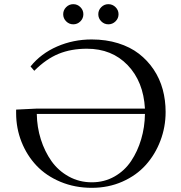

<svg xmlns="http://www.w3.org/2000/svg" viewBox="-20 -902 878 930"><path d="M58.1 -354V-371.1L158.2 -376H682.1Q674.8 -506.8 598.4 -586.4Q522 -666 400.9 -666Q324.7 -666 264.2 -641.4Q203.6 -616.7 146 -559.1L127.9 -580.1Q178.2 -642.6 256.6 -676.8Q335 -710.9 423.8 -710.9Q493.7 -710.9 552.2 -692.6Q610.8 -674.3 652.8 -641.8Q694.8 -609.4 724.4 -565.2Q753.9 -521 768.1 -469Q782.2 -417 782.2 -359.9Q782.2 -286.6 756.8 -220Q731.4 -153.3 686 -102.8Q640.6 -52.2 572.8 -22.2Q504.9 7.8 424.8 7.8Q342.8 7.8 273.2 -21.2Q203.6 -50.3 157 -99.6Q110.4 -148.9 84.2 -214.8Q58.1 -280.8 58.1 -354ZM158.2 -350.1Q159.2 -286.1 177.7 -227.3Q196.3 -168.5 229.2 -121.8Q262.2 -75.2 313 -47.1Q363.8 -19 424.8 -19Q485.4 -19 534.7 -47.1Q584 -75.2 615.2 -122.1Q646.5 -168.9 663.8 -227.5Q681.2 -286.1 682.1 -350.1ZM300.5 -798.6Q286.1 -813 286.1 -833Q286.1 -853 300.5 -867.4Q314.9 -881.8 335 -881.8Q355 -881.8 369.4 -867.4Q383.8 -853 383.8 -833Q383.8 -813 369.4 -798.6Q355 -784.2 335 -784.2Q314.9 -784.2 300.5 -798.6ZM470.5 -798.6Q456.1 -813 456.1 -833Q456.1 -853 470.5 -867.4Q484.9 -881.8 504.9 -881.8Q524.9 -881.8 539.6 -867.4Q554.2 -853 554.2 -833Q554.2 -813 539.6 -798.6Q524.9 -784.2 504.9 -784.2Q484.9 -784.2 470.5 -798.6Z"/></svg>

Font: Dehuti
Style: Bold
Weight: 700
Version: Version 1.2